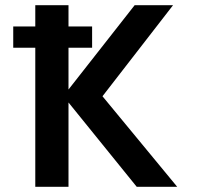

<svg xmlns="http://www.w3.org/2000/svg" viewBox="-20 -720 785 740"><path d="M31 -536H116V0H244V-325L507 0H663L375 -349L647 -700H499L244 -375V-536H335V-618H244V-700H116V-618H31Z"/></svg>

Font: Chess Sans SemiBold
Style: Regular
Weight: 600
Designer: Wolf Bōese
Foundry: Wolf Bōese
Version: Version 7.223;Glyphs 3.3 (3306)